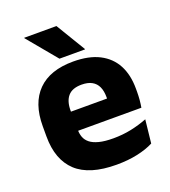

<svg xmlns="http://www.w3.org/2000/svg" viewBox="-129 -782 789 890"><g transform="rotate(-20 265.0 -337.0)"><path d="M295 12.5Q161 12.5 97 -47.2Q33 -107 33 -221.5V-272.5Q33 -385.5 93 -445.8Q153 -506 267.5 -506Q344.5 -506 395.8 -479.8Q447 -453.5 472.8 -405Q498.5 -356.5 498.5 -288.5V-272Q498.5 -253 496.8 -233.2Q495 -213.5 492 -196.5H354Q356 -225.5 356.5 -251.2Q357 -277 357 -298Q357 -328.5 347.5 -349.2Q338 -370 318.2 -381Q298.5 -392 267.5 -392Q221.5 -392 200.2 -367.2Q179 -342.5 179 -297V-252L180 -235.5V-200.5Q180 -181.5 186.2 -164.5Q192.5 -147.5 208.2 -134.8Q224 -122 251.8 -114.8Q279.5 -107.5 322.5 -107.5Q368 -107.5 410 -116.2Q452 -125 490.5 -140L478 -25Q444 -7.5 397.5 2.5Q351 12.5 295 12.5ZM114 -196.5V-291H461V-196.5ZM251.5 -687 339 -542V-540H213L92.5 -685V-687Z"/></g></svg>

Font: Anek Odia
Style: Bold
Weight: 700
Designer: Yesha Goshar & Mahesh Sahu (Odia), Yesha Goshar (Latin)
Foundry: Ek Type
Version: Version 1.003